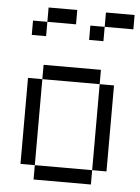

<svg xmlns="http://www.w3.org/2000/svg" viewBox="-53 -792 607 834"><g transform="rotate(5 250.0 -375.0)"><path d="M250 -687.5V-750H125V-687.5H62.5V-625H125V-687.5ZM500 -687.5V-750H375V-687.5H312.5V-625H375V-687.5ZM125 -62.5V0H375V-62.5ZM125 -62.5Q125 -62.5 125 -437.5H62.5Q62.5 -437.5 62.5 -62.5ZM375 -62.5H437.5Q437.5 -62.5 437.5 -437.5H375Q375 -437.5 375 -62.5ZM125 -437.5H375V-500H125Z"/></g></svg>

Font: Unifont
Style: Regular
Weight: 500
Version: Version 13.0.05